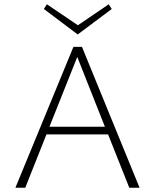

<svg xmlns="http://www.w3.org/2000/svg" viewBox="-20 -877 724 897"><path d="M502 -835 343 -716 185 -835 199 -857 344 -759 488 -857ZM584 0 485 -249H197L98 0H52L323 -658H363L632 0ZM211 -285H470L341 -611Z"/></svg>

Font: EauTest Light
Style: Regular
Weight: 300
Designer: Christian Thalmann (Catharsis Fonts)
Version: Version 0.001;PS 000.001;hotconv 1.0.88;makeotf.lib2.5.64775